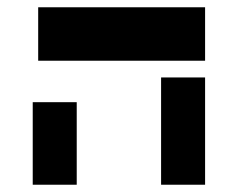

<svg xmlns="http://www.w3.org/2000/svg" viewBox="-20 -753 659 528"><path d="M85 -733H423H544V-586H423H85ZM423 -540H544V-245H423ZM70 -472H191V-245H70Z"/></svg>

Font: PatchStencil
Style: Regular
Weight: 400
Version: Version 1.1